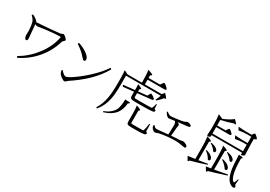

<svg xmlns="http://www.w3.org/2000/svg" viewBox="22 -1864 4148 2952"><g transform="rotate(30 2096.5 -387.5)"><path d="M235 9C350 -47 448 -123 530 -220C613 -318 672 -428 706 -549C707 -554 714 -562 725 -571C738 -582 745 -590 745 -596C745 -615 692 -664 668 -664C664 -664 657 -661 647 -656C636 -650 627 -647 621 -646C525 -635 299 -616 215 -612C212 -619 210 -623 207 -626C184 -651 152 -673 113 -690L98 -674C131 -643 153 -613 162 -583C171 -552 178 -506 181 -445C182 -431 181 -415 180 -396C179 -384 179 -375 179 -368C179 -354 182 -340 187 -325C194 -306 204 -296 215 -296C234 -296 242 -312 239 -345C238 -358 235 -395 229 -456C223 -520 219 -561 218 -578C235 -569 249 -565 258 -565C265 -565 282 -567 311 -572C350 -579 382 -583 407 -586C521 -599 600 -605 645 -605C652 -605 656 -602 655 -595C633 -479 582 -369 503 -265C427 -164 333 -80 220 -13Z M1044 -41C1052 -41 1062 -47 1074 -60C1081 -67 1086 -71 1089 -74C1199 -147 1291 -220 1366 -292C1453 -376 1524 -466 1577 -561L1555 -577C1514 -512 1454 -441 1373 -364C1303 -297 1232 -238 1160 -187C1091 -138 1045 -114 1023 -114C1001 -114 972 -135 935 -178L920 -168C923 -147 930 -128 939 -111C950 -96 966 -81 987 -66C1010 -49 1029 -41 1044 -41ZM1143 -466C1160 -466 1168 -476 1168 -496C1168 -527 1143 -560 1094 -593C1053 -622 1004 -646 945 -665L932 -644C1012 -591 1051 -557 1096 -504C1118 -479 1134 -466 1143 -466Z M1797 73C1890 44 1958 1 2000 -57C2033 -102 2052 -162 2059 -235L2075 -245C2084 -250 2087 -255 2084 -259C2080 -263 2068 -265 2047 -265L1990 -266C1993 -287 1995 -284 1994 -255C1993 -226 1991 -195 1986 -164C1980 -123 1972 -95 1962 -78C1928 -19 1871 26 1790 57ZM1684 71C1740 10 1779 -69 1800 -166C1814 -231 1821 -312 1821 -410V-590H2438C2429 -563 2416 -532 2399 -498L2412 -490C2443 -515 2473 -545 2500 -582L2518 -584C2528 -585 2531 -590 2527 -599C2522 -610 2504 -631 2474 -662C2463 -646 2451 -632 2438 -619H2139V-703H2442C2457 -703 2465 -708 2467 -719C2467 -734 2402 -789 2389 -789C2385 -789 2378 -783 2369 -770C2366 -766 2363 -763 2362 -761L2342 -733H2139V-779L2156 -789C2166 -795 2167 -801 2159 -808C2148 -816 2120 -827 2074 -841C2083 -788 2087 -720 2087 -636V-619H1831L1762 -654C1767 -623 1770 -581 1770 -529V-409C1770 -312 1764 -231 1753 -167C1738 -79 1709 -4 1668 59ZM2379 57C2444 57 2489 54 2512 49C2532 44 2542 35 2542 22C2542 12 2534 4 2519 -1L2516 -128H2502C2493 -64 2485 -23 2478 -6C2475 2 2470 6 2462 7C2455 8 2427 8 2379 8H2290C2275 8 2265 7 2261 5C2257 3 2255 -2 2255 -9V-220L2268 -229C2276 -234 2276 -240 2269 -246C2260 -253 2235 -264 2195 -278C2201 -239 2204 -192 2204 -135V2C2204 23 2209 38 2218 45C2229 53 2250 57 2283 57ZM2277 -311C2364 -311 2421 -313 2447 -318C2471 -322 2483 -331 2483 -345C2483 -354 2474 -361 2457 -366L2454 -445H2442C2433 -405 2425 -379 2418 -368C2415 -362 2408 -359 2398 -358C2377 -357 2337 -356 2278 -356H2151C2130 -356 2116 -357 2111 -360C2106 -362 2103 -367 2103 -374V-443L2350 -469C2364 -470 2372 -477 2373 -488C2373 -495 2362 -506 2339 -522C2317 -537 2303 -545 2296 -545C2291 -545 2285 -538 2278 -524C2276 -521 2275 -518 2274 -517L2259 -489L2103 -473V-513L2117 -521C2125 -526 2126 -532 2119 -538C2110 -546 2087 -557 2049 -571C2051 -554 2052 -536 2052 -517V-468L1852 -447L1862 -418L2052 -438V-367C2052 -322 2069 -311 2146 -311Z M2640 -55C2646 -55 2655 -58 2666 -63C2677 -68 2687 -71 2696 -73C2731 -82 2783 -90 2850 -97C2915 -103 2967 -105 3006 -103C3037 -101 3073 -96 3115 -88C3132 -85 3143 -83 3148 -83C3163 -83 3171 -90 3171 -104C3171 -116 3160 -128 3138 -140C3118 -151 3100 -156 3084 -156C3082 -156 3078 -155 3073 -154C3061 -150 3048 -148 3034 -147C2995 -146 2944 -143 2883 -137C2884 -164 2888 -206 2894 -261C2895 -285 2896 -288 2900 -307C2903 -318 2904 -326 2904 -331C2904 -345 2891 -358 2866 -370C2887 -373 2921 -376 2968 -381C3009 -386 3034 -389 3043 -390C3061 -393 3070 -401 3070 -414C3070 -422 3062 -430 3046 -437C3031 -444 3016 -448 3002 -448C2998 -448 2993 -446 2987 -443C2967 -430 2932 -419 2883 -412C2805 -401 2753 -395 2726 -395C2707 -395 2684 -407 2655 -432L2643 -424C2652 -403 2662 -387 2673 -376C2690 -359 2705 -350 2718 -350C2725 -350 2740 -352 2765 -356C2788 -359 2807 -362 2821 -364C2835 -347 2842 -325 2842 -298C2842 -248 2840 -193 2837 -133C2718 -120 2651 -114 2637 -114C2618 -114 2599 -126 2580 -151L2567 -146C2569 -127 2572 -114 2575 -105C2580 -96 2589 -85 2602 -74C2617 -61 2630 -55 2640 -55Z M4098 75C4130 78 4148 55 4113 20L4117 -25L4122 -70L4111 -74C4101 -43 4093 -20 4086 -7C4082 2 4076 3 4068 -2C4015 -39 3989 -162 3989 -372L4002 -382C4011 -388 4011 -393 4004 -396C3994 -401 3970 -404 3932 -406C3935 -285 3942 -193 3954 -132C3973 -36 4006 27 4054 57C4069 67 4084 73 4098 75ZM3298 74C3308 71 3315 63 3320 52C3435 20 3527 -8 3595 -32L3592 -47C3577 -44 3556 -41 3527 -36C3485 -29 3454 -24 3434 -21V-350L3449 -359C3458 -365 3458 -371 3451 -376C3440 -384 3414 -395 3372 -408C3380 -355 3384 -289 3384 -209V-14C3330 -6 3288 0 3257 3ZM3623 73C3632 71 3639 64 3643 51C3717 30 3804 4 3904 -29C3921 -34 3934 -38 3942 -41L3939 -58C3905 -51 3855 -42 3789 -30C3756 -24 3731 -20 3716 -17V-348L3731 -357C3740 -363 3740 -369 3733 -374C3722 -382 3696 -393 3653 -406C3662 -354 3666 -287 3666 -205V-9C3645 -6 3619 -2 3588 3C3585 4 3583 4 3582 4ZM3553 -104C3577 -89 3598 -107 3591 -135C3586 -150 3575 -165 3557 -179C3535 -196 3505 -209 3467 -218L3458 -208C3477 -195 3496 -180 3514 -161C3533 -140 3546 -121 3553 -104ZM3852 -105C3877 -90 3898 -109 3889 -138C3884 -154 3871 -169 3851 -183C3827 -200 3795 -213 3754 -222L3745 -211C3766 -198 3786 -181 3806 -162C3828 -141 3843 -122 3852 -105ZM3855 -251C3880 -238 3899 -255 3891 -282C3886 -297 3874 -310 3855 -323C3832 -338 3801 -348 3762 -354L3753 -344C3773 -333 3793 -319 3812 -302C3833 -283 3847 -266 3855 -251ZM3563 -253C3587 -240 3606 -258 3599 -283C3594 -298 3583 -311 3564 -322C3542 -337 3512 -347 3475 -353L3466 -343C3485 -333 3504 -319 3522 -302C3541 -285 3555 -268 3563 -253ZM3372 -412C3384 -412 3395 -415 3404 -420C3411 -423 3416 -427 3417 -431V-456H3959V-419H3966C3982 -419 4009 -432 4017 -444C4014 -488 4012 -551 4010 -632V-729C4029 -733 4042 -739 4051 -748C4051 -763 3998 -811 3985 -811C3981 -811 3975 -806 3968 -796C3966 -793 3964 -791 3963 -790L3949 -769H3846C3794 -770 3750 -773 3713 -777L3739 -726C3788 -735 3836 -739 3881 -740H3959V-628H3865C3813 -629 3769 -632 3732 -636L3759 -585C3804 -594 3848 -598 3889 -599H3959V-484H3417V-599H3655C3668 -599 3676 -604 3679 -614C3679 -629 3623 -678 3610 -678C3606 -678 3600 -672 3591 -661C3589 -658 3587 -655 3586 -653L3569 -628H3417V-726C3492 -741 3562 -761 3626 -784L3647 -782C3658 -781 3662 -784 3658 -793C3652 -803 3634 -822 3605 -850C3565 -816 3508 -785 3435 -756L3354 -791C3362 -740 3366 -676 3366 -599V-536C3365 -493 3363 -459 3360 -432C3360 -423 3367 -412 3372 -412Z"/></g></svg>

Font: AllPunType Light
Style: Regular
Weight: 300
Version: 1.0